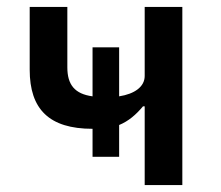

<svg xmlns="http://www.w3.org/2000/svg" viewBox="-20 -536 640 556"><path d="M399 0H508V-516H399V-316C399 -285 370 -264 325 -257V-399H248V-257C196 -264 175 -291 175 -341V-516H66V-334C66 -220 122 -163 248 -163V-82H325V-174C352 -185 374 -204 394 -228H399Z"/></svg>

Font: IBM Plex Mono Medm
Style: Regular
Weight: 500
Monospace: yes
Designer: Mike Abbink, Paul van der Laan, Pieter van Rosmalen
Foundry: Bold Monday
Version: Version 2.004